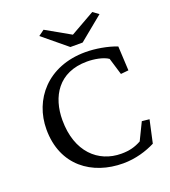

<svg xmlns="http://www.w3.org/2000/svg" viewBox="-163 -1033 1031 1163"><g transform="rotate(-20 353.0 -452.0)"><path d="M431 11C511 11 584 -12 639 -40L671 -186L623 -191L569 -80C529 -58 492 -48 440 -48C292 -48 173 -156 173 -361C173 -511 249 -644 434 -644C480 -644 538 -634 569 -612L602 -503L652 -508L644 -665C585 -688 507 -701 445 -701C199 -701 63 -532 63 -341C63 -107 232 11 431 11ZM216 -888 370 -761H449L604 -888L567 -915L410 -826L253 -915Z"/></g></svg>

Font: TPK Tissa Web Quiz
Style: Regular
Weight: 400
Designer: Jacques Le Bailly, Suppakit Chalermlarp | Katatrad Co.,Ltd.
Foundry: Jacques Le Bailly, Cadson Demak Co.,Ltd.
Version: Version 5.000;Glyphs 3.1.2 (3151)